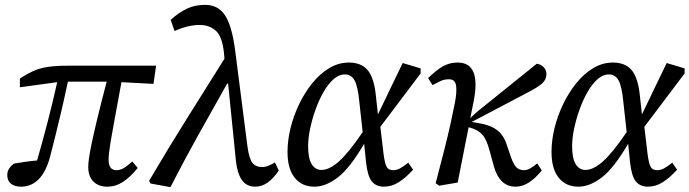

<svg xmlns="http://www.w3.org/2000/svg" viewBox="-20 -757 2844 792"><path d="M62 -397V-433Q89 -451 115 -463Q141 -475 174.5 -480.5Q208 -486 258 -486H624L613 -411L481 -418Q463 -319 452 -260.5Q441 -202 436 -170.5Q431 -139 429.5 -124Q428 -109 428 -98Q428 -55 460 -55Q477 -55 492 -64.5Q507 -74 526 -91L548 -64Q517 -26 487 -6.5Q457 13 422 13Q386 13 365 -8.5Q344 -30 344 -68Q344 -81 347 -103.5Q350 -126 358 -165Q366 -204 381 -266Q396 -328 420 -420H260Q244 -345 231.5 -292Q219 -239 208.5 -197Q198 -155 187 -112Q170 -48 139.5 -17.5Q109 13 67 13Q41 13 25.5 1Q10 -11 10 -35Q10 -51 18.5 -63Q27 -75 37 -82Q60 -86 84 -89.5Q108 -93 133 -95Q156 -175 177 -256Q198 -337 216 -418Z M1033 13Q996 13 977 -15.5Q958 -44 953 -95L921 -412H917Q856 -304 798.5 -201Q741 -98 683 15L601 0L595 -11Q672 -142 750 -266.5Q828 -391 906 -515L904 -537Q897 -607 870 -630.5Q843 -654 804 -654Q755 -654 700 -629L684 -675Q717 -705 750.5 -721Q784 -737 826 -737Q880 -737 908.5 -693.5Q937 -650 950 -549L1001 -151Q1008 -102 1021.5 -85Q1035 -68 1061 -68Q1074 -68 1087.5 -73.5Q1101 -79 1114 -87L1130 -54Q1086 13 1033 13Z M1251 -154Q1251 -103 1266 -79.5Q1281 -56 1306 -56Q1339 -56 1379 -92Q1419 -128 1476 -212L1462 -339Q1456 -401 1442.5 -425.5Q1429 -450 1402 -450Q1378 -450 1355.5 -430Q1333 -410 1314 -376.5Q1295 -343 1281 -303.5Q1267 -264 1259 -225Q1251 -186 1251 -154ZM1277 13Q1225 13 1195.5 -24Q1166 -61 1166 -130Q1166 -178 1178.5 -229Q1191 -280 1214.5 -328.5Q1238 -377 1269.5 -415.5Q1301 -454 1339 -476.5Q1377 -499 1419 -499Q1469 -499 1495.5 -469Q1522 -439 1530 -367L1539 -285L1641 -497L1715 -475V-454L1549 -234L1562 -123Q1567 -84 1574.5 -69.5Q1582 -55 1602 -55Q1617 -55 1632 -63.5Q1647 -72 1664 -86L1684 -57Q1654 -24 1625 -5.5Q1596 13 1564 13Q1531 13 1513.5 -9Q1496 -31 1490 -88L1482 -164Q1424 -64 1374 -25.5Q1324 13 1277 13Z M1777 -1Q1800 -88 1814.5 -146Q1829 -204 1838.5 -247Q1848 -290 1856 -331Q1865 -376 1861.5 -403Q1858 -430 1832 -430Q1813 -430 1799 -423.5Q1785 -417 1764 -406L1746 -435Q1781 -469 1808 -484Q1835 -499 1868 -499Q1965 -499 1934 -340L1920 -270L1947 -295L2194 -494Q2211 -492 2222.5 -480Q2234 -468 2234 -451Q2234 -429 2216.5 -413Q2199 -397 2154 -374L1926 -254L1949 -250Q1999 -243 2028 -222Q2057 -201 2070 -161L2087 -111Q2098 -79 2110 -67Q2122 -55 2141 -55Q2155 -55 2169 -63.5Q2183 -72 2196 -83L2215 -54Q2190 -23 2163 -5Q2136 13 2107 13Q2042 13 2018 -68L2000 -134Q1987 -184 1968 -203.5Q1949 -223 1917 -231L1913 -232L1868 -4L1792 9Z M2340 -154Q2340 -103 2355 -79.5Q2370 -56 2395 -56Q2428 -56 2468 -92Q2508 -128 2565 -212L2551 -339Q2545 -401 2531.5 -425.5Q2518 -450 2491 -450Q2467 -450 2444.5 -430Q2422 -410 2403 -376.5Q2384 -343 2370 -303.5Q2356 -264 2348 -225Q2340 -186 2340 -154ZM2366 13Q2314 13 2284.5 -24Q2255 -61 2255 -130Q2255 -178 2267.5 -229Q2280 -280 2303.5 -328.5Q2327 -377 2358.5 -415.5Q2390 -454 2428 -476.5Q2466 -499 2508 -499Q2558 -499 2584.5 -469Q2611 -439 2619 -367L2628 -285L2730 -497L2804 -475V-454L2638 -234L2651 -123Q2656 -84 2663.5 -69.5Q2671 -55 2691 -55Q2706 -55 2721 -63.5Q2736 -72 2753 -86L2773 -57Q2743 -24 2714 -5.5Q2685 13 2653 13Q2620 13 2602.5 -9Q2585 -31 2579 -88L2571 -164Q2513 -64 2463 -25.5Q2413 13 2366 13Z"/></svg>

Font: Source Serif 4 SmText
Style: Italic
Weight: 400
Italic angle: -12°
Designer: Frank Grießhammer
Foundry: Adobe
Version: Version 4.005;hotconv 1.1.0;makeotfexe 2.6.0